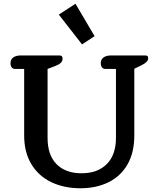

<svg xmlns="http://www.w3.org/2000/svg" viewBox="-20 -991 847 1025"><path d="M485 -798 418 -754 294 -913 383 -971ZM109 -268V-623H61Q49 -623 42.5 -631Q36 -639 36 -653Q36 -674 51 -684.5Q66 -695 91 -695H297Q307 -695 310.5 -690.5Q314 -686 314 -678Q314 -665 305 -656Q296 -647 276 -639L234 -623V-255Q234 -163 282 -114.5Q330 -66 415 -66Q501 -66 550 -115Q599 -164 599 -255V-623H543Q531 -623 524.5 -631Q518 -639 518 -653Q518 -674 533 -684.5Q548 -695 573 -695H755Q764 -695 767.5 -691.5Q771 -688 771 -679Q771 -660 736 -643L697 -624V-268Q697 -176 660.5 -113Q624 -50 559 -18Q494 14 409 14Q322 14 254 -18.5Q186 -51 147.5 -114.5Q109 -178 109 -268Z"/></svg>

Font: Maitree Semibold
Style: Regular
Weight: 600
Designer: CadsonDemak Team
Foundry: CadsonDemak
Version: Version 1.010